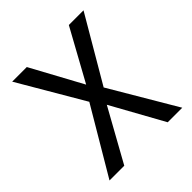

<svg xmlns="http://www.w3.org/2000/svg" viewBox="-192 -847 984 984"><g transform="rotate(-45 300.0 -355.5)"><path d="M305.2 -432.1 458.5 -710.9H564.9L358.4 -358.4L569.8 0H464.4L307.1 -284.2L149.4 0H42.5L254.4 -358.4L47.9 -710.9H153.8Z"/></g></svg>

Font: TypoPRO Roboto Mono
Style: Regular
Weight: 400
Designer: Google
Version: Version 2.000986; 2015; ttfautohint (v1.3)